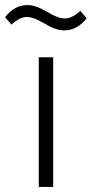

<svg xmlns="http://www.w3.org/2000/svg" viewBox="-60 -738 362 758"><path d="M193 -618Q160 -618 114 -646Q72 -671 46 -671Q18 -671 -15 -641L-40 -670Q-3 -718 49 -718Q82 -718 128 -690Q170 -665 196 -665Q224 -665 257 -695L282 -666Q245 -618 193 -618ZM150 0H93V-512H150Z"/></svg>

Font: IBM Plex Sans Light
Style: Regular
Weight: 300
Designer: Mike Abbink, Paul van der Laan, Pieter van Rosmalen
Foundry: Bold Monday
Version: Version 3.0